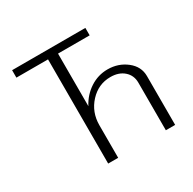

<svg xmlns="http://www.w3.org/2000/svg" viewBox="-115 -597 718 715"><g transform="rotate(-30 244.5 -240.0)"><path d="M20 -480H335V-448H199V-222Q219 -260 253.5 -282.5Q288 -305 329 -305Q375 -305 409.5 -278Q444 -251 444 -210V0H404V-205Q404 -236 382 -255.5Q360 -275 324 -275Q272 -275 235.5 -235.5Q199 -196 199 -140V0H156V-448H20Z"/></g></svg>

Font: Glametrix
Style: Light
Weight: 300
Designer: gluk
Foundry: gluk
Version: Version 0.40